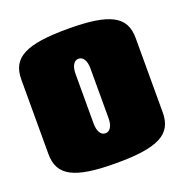

<svg xmlns="http://www.w3.org/2000/svg" viewBox="-103 -623 696 726"><g transform="rotate(-20 245.0 -260.0)"><path d="M245 -530C77 -530 15 -498 15 -410V-110C15 -22 77 10 245 10C413 10 475 -22 475 -110V-410C475 -498 413 -530 245 -530ZM245 -410C264 -410 275 -390 275 -360V-160C275 -130 264 -110 245 -110C226 -110 215 -130 215 -160V-360C215 -390 226 -410 245 -410Z"/></g></svg>

Font: MikodacsPCS
Style: Regular
Weight: 900
Designer: gluk (gluksza@wp.pl)
Foundry: gluk (gluksza@wp.pl)
Version: Version 0.27